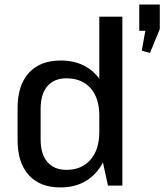

<svg xmlns="http://www.w3.org/2000/svg" viewBox="-20 -813 720 841"><path d="M245 8Q155 8 106 -46Q57 -100 57 -201V-339Q57 -440 106.5 -494Q156 -548 246 -548Q311 -548 359 -519.5Q407 -491 433 -438Q459 -385 459 -311V-233Q459 -159 432.5 -105Q406 -51 358 -21.5Q310 8 245 8ZM271 -69Q338 -69 376.5 -113.5Q415 -158 415 -235V-306Q415 -384 376.5 -427Q338 -470 271 -470Q217 -470 187.5 -435.5Q158 -401 158 -337V-202Q158 -138 187.5 -103.5Q217 -69 271 -69ZM415 -174V-740H516V0H453ZM680 -793V-686L637 -581L601 -591L631 -759L661 -678H590V-793Z"/></svg>

Font: Pathway Extreme SemiCondensed Medium
Style: Regular
Weight: 500
Width: 4
Version: Version 1.001;gftools[0.9.26]